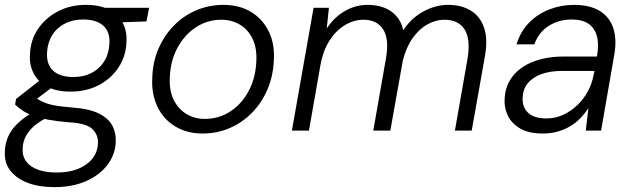

<svg xmlns="http://www.w3.org/2000/svg" viewBox="-49 -536 2603 788"><path d="M174 232Q111 232 65 214.5Q19 197 -6.5 164.5Q-32 132 -29 85Q-28 53 -15.5 24.5Q-3 -4 23.5 -29.5Q50 -55 89 -77L141 -52Q93 -27 69 4.5Q45 36 44 73Q42 104 58.5 126.5Q75 149 107 160.5Q139 172 184 172Q258 172 304.5 139Q351 106 353 52Q355 19 331 -5.5Q307 -30 235 -34Q186 -38 150.5 -44.5Q115 -51 89.5 -60Q64 -69 45.5 -81Q27 -93 13 -107L17 -130L122 -212L180 -189L74 -109L85 -143Q99 -133 112 -125.5Q125 -118 141.5 -112Q158 -106 183 -102Q208 -98 245 -95Q318 -90 358 -69.5Q398 -49 413 -18.5Q428 12 426 47Q424 98 392.5 140Q361 182 305 207Q249 232 174 232ZM241 -160Q183 -160 145 -180Q107 -200 89 -235Q71 -270 74 -313Q76 -371 106.5 -416.5Q137 -462 188 -489Q239 -516 304 -516Q362 -516 399.5 -496Q437 -476 455 -441.5Q473 -407 470 -363Q468 -306 438 -260Q408 -214 357 -187Q306 -160 241 -160ZM252 -220Q316 -220 356.5 -257.5Q397 -295 400 -357Q403 -406 374.5 -431Q346 -456 293 -456Q229 -456 188 -419Q147 -382 144 -318Q142 -270 170 -245Q198 -220 252 -220ZM373 -442 359 -504H563L552 -448Z M782 12Q719 12 670.5 -17Q622 -46 597 -98.5Q572 -151 576 -218Q578 -283 602 -337.5Q626 -392 665.5 -432Q705 -472 757 -494Q809 -516 868 -516Q933 -516 980.5 -487.5Q1028 -459 1053.5 -408Q1079 -357 1075 -289Q1072 -223 1048.5 -168.5Q1025 -114 985.5 -73.5Q946 -33 894 -10.5Q842 12 782 12ZM791 -48Q849 -48 895.5 -78Q942 -108 971 -161.5Q1000 -215 1003 -284Q1006 -340 987 -378Q968 -416 934.5 -435.5Q901 -455 859 -455Q803 -455 756.5 -425Q710 -395 680.5 -342Q651 -289 648 -220Q645 -164 664 -126Q683 -88 716.5 -68Q750 -48 791 -48Z M1149 0 1238 -504H1301L1292 -419Q1322 -465 1366 -490.5Q1410 -516 1460 -516Q1497 -516 1526.5 -505Q1556 -494 1577 -471Q1598 -448 1606 -412Q1638 -461 1688 -488.5Q1738 -516 1790 -516Q1844 -516 1882.5 -493Q1921 -470 1937.5 -423Q1954 -376 1941 -304L1887 0H1818L1870 -296Q1883 -376 1857.5 -415.5Q1832 -455 1775 -455Q1739 -455 1704.5 -435.5Q1670 -416 1643.5 -378Q1617 -340 1604 -286L1553 0H1483L1535 -296Q1549 -376 1523.5 -415.5Q1498 -455 1443 -455Q1404 -455 1367.5 -433.5Q1331 -412 1304 -370.5Q1277 -329 1266 -268L1219 0Z M2178 12Q2122 12 2087 -8Q2052 -28 2036 -60Q2020 -92 2022 -128Q2024 -184 2055.5 -223.5Q2087 -263 2141 -283.5Q2195 -304 2266 -304H2401Q2410 -355 2400.5 -388.5Q2391 -422 2365.5 -439Q2340 -456 2297 -456Q2245 -456 2203.5 -430Q2162 -404 2144 -354H2071Q2087 -407 2122.5 -443Q2158 -479 2206 -497.5Q2254 -516 2306 -516Q2373 -516 2413.5 -490.5Q2454 -465 2468.5 -419Q2483 -373 2472 -311L2418 0H2355L2366 -92Q2352 -71 2334 -52Q2316 -33 2293 -19Q2270 -5 2241.5 3.5Q2213 12 2178 12ZM2193 -50Q2231 -50 2263 -65Q2295 -80 2321 -105Q2347 -130 2364 -162Q2381 -194 2387 -227L2391 -245H2260Q2208 -245 2172 -231.5Q2136 -218 2116.5 -193.5Q2097 -169 2096 -135Q2094 -96 2118.5 -73Q2143 -50 2193 -50Z"/></svg>

Font: DM Sans Light
Style: Italic
Weight: 300
Italic angle: -10°
Designer: Colophon Foundry, Jonny Pinhorn
Foundry: Colophon Foundry
Version: Version 4.004;gftools[0.9.30]